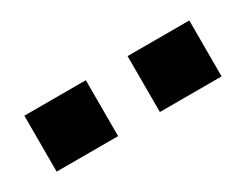

<svg xmlns="http://www.w3.org/2000/svg" viewBox="-31 -878 448 350"><g transform="rotate(-30 193.0 -703.0)"><path d="M236.8 -644V-761.7H366.7V-644ZM19.5 -644V-761.7H148.9V-644Z"/></g></svg>

Font: Roboto Slab SemiBold
Style: Regular
Weight: 600
Designer: Google
Version: Version 2.001; ttfautohint (v1.8.3)